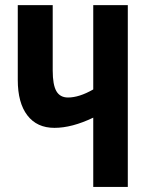

<svg xmlns="http://www.w3.org/2000/svg" viewBox="-20 -734 586 754"><path d="M481.9 0H346.2V-272Q262.7 -231.9 193.8 -231.9Q125 -231.9 87.4 -281Q49.8 -330.1 49.8 -419.9V-713.9H187V-457Q187 -400.9 201.4 -376Q215.8 -351.1 247.1 -351.1Q291 -351.1 346.2 -382.8V-713.9H481.9Z"/></svg>

Font: Open Sans Condensed
Style: Bold
Weight: 700
Width: 3
Designer: Monotype Design Team
Foundry: Monotype Imaging Inc.
Version: Version 3.003; ttfautohint (v1.8.4)